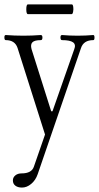

<svg xmlns="http://www.w3.org/2000/svg" viewBox="-20 -576 447 866"><path d="M106 -512.2Q98.6 -512.2 98.6 -534.2Q98.6 -556.2 106 -556.2H304.2Q308.6 -556.2 310.3 -545.2Q312 -534.2 309.8 -523.2Q307.6 -512.2 303.2 -512.2ZM79.1 270Q60.5 270 49.3 261.5Q38.1 252.9 38.1 237.8Q38.1 224.1 49.1 215.1Q60.1 206.1 77.1 206.1Q122.6 206.1 132.8 175.8L183.1 30.8L59.1 -359.9Q47.4 -395 5.9 -395Q0 -395 -0.2 -406.5Q-0.5 -418 5.9 -418Q44.4 -415 85.9 -415Q125 -415 164.1 -418Q171.4 -418 171.4 -406.5Q171.4 -395 164.1 -395Q136.2 -395 126.5 -385.5Q116.7 -376 122.1 -355L210.9 -74.2H216.8L314.9 -354Q323.2 -375 309.6 -385Q295.9 -395 259.8 -395Q252.9 -395 252.7 -406.5Q252.4 -418 259.8 -418Q293.9 -415 330.1 -415Q365.2 -415 400.9 -418Q406.2 -418 406.2 -406.5Q406.2 -395 400.9 -395Q356.9 -395 345.2 -358.9L149.9 210Q140.6 236.8 120.8 253.4Q101.1 270 79.1 270Z"/></svg>

Font: Junicode SmCond Light
Style: Regular
Weight: 300
Width: 4
Designer: Peter S. Baker
Version: Version 2.206